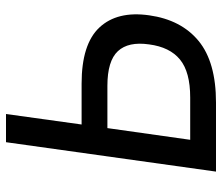

<svg xmlns="http://www.w3.org/2000/svg" viewBox="-70 -670 740 640"><g transform="rotate(-90 300.0 -350.0)"><path d="M146 -700H240L205 -448H341Q473 -448 528.5 -388.5Q584 -329 569 -223Q554 -116 483.5 -58Q413 0 278 0H48ZM193 -362 154 -86H295Q380 -86 421.5 -120Q463 -154 472 -223Q482 -292 449.5 -327Q417 -362 334 -362Z"/></g></svg>

Font: Retni Sans Medium
Style: Italic
Weight: 500
Italic angle: -8°
Designer: Vitaly Kuzmin
Foundry: ParaType Ltd.
Version: Version 1.00;June 10, 2019;FontCreator 11.5.0.2425 64-bit; t